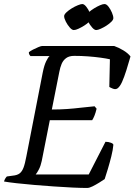

<svg xmlns="http://www.w3.org/2000/svg" viewBox="-29 -932 667 952"><path d="M403 0Q374 0 331 -2Q288 -4 238.5 -7.5Q189 -11 141 -15Q93 -19 53.5 -23.5Q14 -28 -9 -32Q-7 -40 -3 -46.5Q1 -53 5 -57L34 -61Q56 -63 68 -72Q80 -81 87.5 -100.5Q95 -120 102 -158L183 -573Q190 -608 200 -628.5Q210 -649 217 -654H122Q120 -656 117 -660.5Q114 -665 114 -673Q121 -679 134.5 -686Q148 -693 161.5 -698.5Q175 -704 180 -704H537Q560 -696 583 -682Q606 -668 618 -652Q608 -617 597.5 -583.5Q587 -550 576.5 -526.5Q566 -503 554 -494Q544 -487 530.5 -492.5Q517 -498 513 -501L516 -638Q499 -642 470 -646Q441 -650 407.5 -652.5Q374 -655 339 -655Q314 -655 299 -644Q284 -633 276.5 -615Q269 -597 265 -575L228 -389Q269 -389 304 -391.5Q339 -394 372 -398Q405 -402 440 -405L450 -393Q445 -372 439 -357.5Q433 -343 428 -336H218L178 -134Q173 -110 164 -92.5Q155 -75 148 -67H411L494 -229Q509 -229 521.5 -224Q534 -219 533 -213Q531 -189 523 -157Q515 -125 506 -95Q497 -65 490 -44Q480 -37 463 -26.5Q446 -16 430 -8Q414 0 403 0ZM448 -783Q439 -783 428 -795.5Q417 -808 408 -824.5Q399 -841 399 -852Q399 -860 410.5 -870.5Q422 -881 437.5 -890.5Q453 -900 467 -906Q481 -912 489 -912Q499 -912 509 -899Q519 -886 526 -869.5Q533 -853 533 -842Q533 -834 523 -824Q513 -814 499 -805Q485 -796 470.5 -789.5Q456 -783 448 -783ZM337 -783Q328 -783 317 -795.5Q306 -808 297.5 -824.5Q289 -841 289 -852Q289 -860 300 -870.5Q311 -881 326.5 -890.5Q342 -900 357 -906Q372 -912 379 -912Q388 -912 398.5 -899Q409 -886 416 -869.5Q423 -853 423 -842Q423 -834 413 -824Q403 -814 388.5 -805Q374 -796 360 -789.5Q346 -783 337 -783Z"/></svg>

Font: Texturina Medium 12pt
Style: Italic
Weight: 400
Italic angle: -11°
Version: Version 1.002